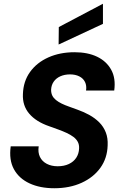

<svg xmlns="http://www.w3.org/2000/svg" viewBox="-20 -990 648 1022"><path d="M269 12Q193 12 137 -14Q81 -40 54 -89.5Q27 -139 37 -211H186Q181 -179 192.5 -155Q204 -131 229 -118Q254 -105 287 -105Q321 -105 346.5 -117Q372 -129 386 -150.5Q400 -172 401 -200Q402 -220 394 -235Q386 -250 370.5 -261.5Q355 -273 334.5 -282.5Q314 -292 290.5 -300.5Q267 -309 242 -318Q172 -342 135.5 -385Q99 -428 102 -489Q104 -557 140 -607Q176 -657 237.5 -684.5Q299 -712 377 -712Q447 -712 497 -688Q547 -664 572 -618.5Q597 -573 588 -508H438Q442 -534 432.5 -553.5Q423 -573 402 -583.5Q381 -594 353 -594Q324 -594 301.5 -584Q279 -574 266 -555.5Q253 -537 252 -512Q252 -494 258.5 -481Q265 -468 278 -457.5Q291 -447 308.5 -438.5Q326 -430 347.5 -422.5Q369 -415 393 -406Q427 -394 456.5 -377.5Q486 -361 508.5 -338.5Q531 -316 543 -285.5Q555 -255 553 -216Q551 -148 514.5 -97Q478 -46 414.5 -17Q351 12 269 12ZM292 -753 293 -846 528 -970V-863Z"/></svg>

Font: DM Sans 16pt ExtraBold
Style: Italic
Weight: 800
Italic angle: -10°
Version: Version 4.004;gftools[0.9.30]